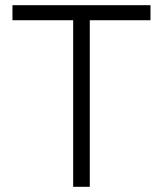

<svg xmlns="http://www.w3.org/2000/svg" viewBox="-20 -720 628 740"><path d="M262 0V-642H28V-700H560V-642H326V0Z"/></svg>

Font: Space Grotesk Light
Style: Regular
Weight: 300
Designer: Florian Karsten
Foundry: Florian Karsten
Version: Version 2.000